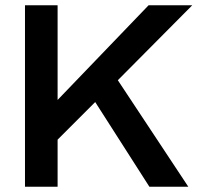

<svg xmlns="http://www.w3.org/2000/svg" viewBox="-20 -710 751 730"><path d="M75 0H199V-179L342 -322L548 0H696L428 -405L711 -690H545L199 -330V-690H75Z"/></svg>

Font: FREAK Grotesk Next
Style: Bold
Weight: 700
Width: 3
Designer: La Scuola Open Source
Foundry: La Scuola Open Source
Version: Version 1.000;PS 1.0;hotconv 1.0.72;makeotf.lib2.5.5900